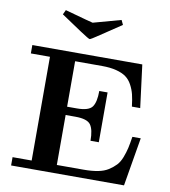

<svg xmlns="http://www.w3.org/2000/svg" viewBox="-96 -986 947 1068"><g transform="rotate(10 377.5 -452.0)"><path d="M39.1 0V-46.9H147V-632.8H39.1V-680.2H660.2L690.9 -439H644Q639.2 -480 632.6 -506.6Q626 -533.2 612.1 -559.1Q598.1 -585 577.1 -600.1Q556.2 -615.2 522 -624Q487.8 -632.8 440.9 -632.8H289.1V-376H344.2Q411.1 -376 430.7 -403.1Q450.2 -430.2 450.2 -493.2H497.1V-211.9H450.2Q450.2 -274.9 430.7 -302Q411.1 -329.1 344.2 -329.1H289.1V-46.9H440.9Q485.8 -46.9 520.5 -53.5Q555.2 -60.1 579.1 -75.4Q603 -90.8 619.6 -108.4Q636.2 -126 647.2 -154.5Q658.2 -183.1 664.1 -209Q669.9 -234.9 675.8 -273.9H723.1L676.8 0ZM176.8 -877.9 189 -903.8Q343.8 -860.8 347.2 -860.8H348.1Q349.1 -860.8 503.9 -903.8L516.1 -877.9Q460.9 -841.8 400.9 -800.8Q352.1 -767.6 347.2 -768.1Q341.3 -768.1 292 -800.8Q231.9 -841.8 176.8 -877.9Z"/></g></svg>

Font: CMU Serif
Style: Bold
Weight: 700
Version: Version 0.7.0